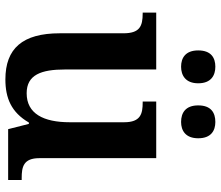

<svg xmlns="http://www.w3.org/2000/svg" viewBox="-72 -718 800 695"><g transform="rotate(90 327.5 -370.0)"><path d="M421 -626C452 -626 480 -642 480 -688C480 -735 452 -750 421 -750C388 -750 361 -735 361 -688C361 -642 388 -626 421 -626ZM221 -626C252 -626 281 -642 281 -688C281 -735 252 -750 221 -750C189 -750 162 -735 162 -688C162 -642 189 -626 221 -626ZM267 10C334 10 386 -11 423 -75H428L447 0H631V-49H624C584 -49 552 -55 552 -113V-536H347V-487H350C391 -487 422 -480 422 -420V-223C422 -128 391 -67 317 -67C250 -67 231 -120 231 -206V-536H25V-487H28C75 -487 100 -476 100 -417V-187C100 -52 155 10 267 10Z"/></g></svg>

Font: Noto Serif Gurmukhi SemiBold
Style: Regular
Weight: 600
Designer: Vaibhav Singh and the Monotype Design Team
Foundry: Monotype Imaging Inc.
Version: Version 2.004